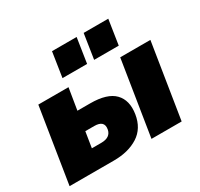

<svg xmlns="http://www.w3.org/2000/svg" viewBox="-155 -939 1182 1135"><g transform="rotate(-30 436.5 -371.5)"><path d="M14 0 95 -510H301L277 -363H364Q480 -363 528.5 -313Q577 -263 563 -174Q549 -85 482.5 -42.5Q416 0 317 0ZM573 0 654 -510H860L779 0ZM240 -128H304Q368 -128 377 -178Q387 -235 318 -235H257ZM513 -574 539 -743H707L681 -574ZM297 -574 323 -743H491L465 -574Z"/></g></svg>

Font: Mulish ExtraBlack
Style: Italic
Weight: 1000
Italic angle: -9°
Designer: Vernon Adams
Foundry: Vernon Adams
Version: Version 3.603; ttfautohint (v1.8.3)